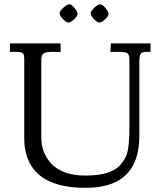

<svg xmlns="http://www.w3.org/2000/svg" viewBox="-20 -873 761 911"><path d="M27.1 -627V-667H267.1L268.1 -627H230Q200.2 -627 188.1 -620.1Q176 -613.3 176 -590.1V-220Q176 -150.4 219.7 -100.6Q272.9 -40 385 -40Q510.5 -40 553.2 -93.3Q568.6 -112.1 576.4 -128.1Q584.2 -144 588.4 -171.4Q594 -208.5 594 -267.1V-591.1Q594 -614.5 582.8 -621.8Q574.7 -627 539.1 -627H503.9L506.1 -667H694.1V-627H679.9Q663.1 -627 655.8 -624.3Q641.1 -619.1 641.1 -583V-228Q641.1 -62 525.9 -8.1Q470 18.1 385 18.1Q168.9 18.1 113.3 -115.7Q95 -159.9 95 -215.1V-591.1Q95 -616 87.9 -620.6Q78.9 -627 54 -627ZM304.6 -765.9Q294.9 -765.9 278.9 -782.2Q262.9 -798.6 262.9 -809.6Q262.9 -820.6 280.8 -836.7Q298.6 -852.8 309 -852.8Q319.3 -852.8 333.6 -835.2Q347.9 -817.6 347.9 -807Q347.9 -796.4 331.1 -781.1Q314.2 -765.9 304.6 -765.9ZM451.8 -765.9Q442.1 -765.9 426.1 -782.2Q410.2 -798.6 410.2 -809.6Q410.2 -820.6 427.6 -836.7Q445.1 -852.8 455.3 -852.8Q465.6 -852.8 480.3 -835.1Q495.1 -817.4 495.1 -806.9Q495.1 -796.4 478.3 -781.1Q461.4 -765.9 451.8 -765.9Z"/></svg>

Font: Linden Hill
Style: Regular
Weight: 400
Version: Version 1.202